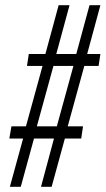

<svg xmlns="http://www.w3.org/2000/svg" viewBox="-20 -720 407 740"><path d="M84 -466 91 -512H155L206 -700H248L197 -512H274L325 -700H367L316 -512H367L360 -466H305L241 -233H300L293 -186H230L179 0H138L188 -186H111L60 0H18L69 -186H16L24 -233H80L144 -466ZM186 -466 122 -233H199L263 -466Z"/></svg>

Font: Georama Condensed Light
Style: Italic
Weight: 300
Width: 3
Italic angle: -9°
Designer: Jean-Baptiste Levee
Foundry: Production Type
Version: Version 1.000